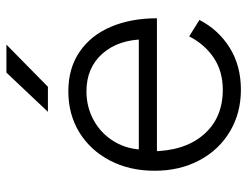

<svg xmlns="http://www.w3.org/2000/svg" viewBox="-104 -636 752 583"><g transform="rotate(-90 271.5 -344.0)"><path d="M45 -250Q45 -326 76 -385.5Q107 -445 161.5 -478.5Q216 -512 286 -512Q356 -512 406 -478Q456 -444 482 -383Q508 -322 508 -243H81L104 -262Q104 -160 154.5 -101.5Q205 -43 291 -43Q347 -43 388 -70.5Q429 -98 453 -145L503 -114Q473 -56 418.5 -22Q364 12 291 12Q220 12 164 -21.5Q108 -55 76.5 -114.5Q45 -174 45 -250ZM84 -298H469L444 -279Q444 -359 401 -408Q358 -457 286 -457Q238 -457 197.5 -434.5Q157 -412 133 -371.5Q109 -331 109 -280ZM343 -700H428L300 -574H224Z"/></g></svg>

Font: Oak Sans Light
Style: Regular
Weight: 400
Designer: Erik Kennedy, Walven
Foundry: Erik Kennedy, Walven
Version: Version 1.100;Glyphs 3.1.2 (3151)